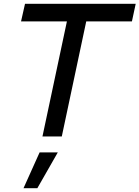

<svg xmlns="http://www.w3.org/2000/svg" viewBox="-20 -720 736 1013"><path d="M204 0 333 -607H91L112 -700H696L676 -607H435L306 0ZM104 273 189 84H285L177 273Z"/></svg>

Font: Red Hat Display Medium
Style: Italic
Weight: 500
Italic angle: -12°
Designer: Pentagram, MCKL
Foundry: Pentagram, MCKL
Version: Version 1.023; ttfautohint (v1.8.3)